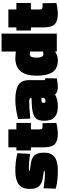

<svg xmlns="http://www.w3.org/2000/svg" viewBox="808 -1538 743 2398"><g transform="rotate(-90 1179.0 -338.5)"><path d="M457 -335Q333 -349 288 -349Q243 -349 243 -341Q243 -335 321.5 -326.5Q400 -318 436 -281.5Q472 -245 472 -157Q472 -69 417.5 -28Q363 13 250 13Q187 13 130 6.5Q73 0 48 -7L22 -14L27 -165Q151 -148 199.5 -148Q248 -148 248 -157Q248 -162 169 -172.5Q90 -183 54.5 -219.5Q19 -256 19 -334Q19 -436 77.5 -477Q136 -518 243 -518Q357 -518 438 -498L465 -492Z M762 -324V-220Q762 -195 768.5 -186.5Q775 -178 795 -178L840 -179L843 -5Q757 13 711 13Q618 13 578 -25.5Q538 -64 538 -168V-324H499V-505H538V-605H762V-505H843V-324Z M1378 -342V-152Q1387 -145 1402 -141L1399 1Q1321 13 1292 13Q1263 13 1239 4.5Q1215 -4 1207 -13L1199 -22Q1137 13 1048.5 13Q960 13 915 -27.5Q870 -68 870 -158Q870 -248 921 -278.5Q972 -309 1082 -313L1154 -316V-325Q1154 -344 1112 -344Q1021 -344 930 -334L897 -331L892 -483Q1024 -518 1133 -518Q1247 -518 1310 -484Q1378 -448 1378 -342ZM1116 -141Q1135 -141 1154 -156V-193L1120 -191Q1094 -189 1094 -165Q1094 -141 1116 -141Z M1959 -690V0H1738L1736 -22Q1681 13 1631 13Q1521 13 1477 -54.5Q1433 -122 1433 -252Q1433 -518 1654 -518L1735 -512V-690ZM1703 -337Q1676 -337 1667.5 -315Q1659 -293 1659 -252.5Q1659 -212 1668 -190Q1677 -168 1704 -168L1735 -171V-334Q1713 -337 1703 -337Z M2260 -324V-220Q2260 -195 2266.5 -186.5Q2273 -178 2293 -178L2338 -179L2341 -5Q2255 13 2209 13Q2116 13 2076 -25.5Q2036 -64 2036 -168V-324H1997V-505H2036V-605H2260V-505H2341V-324Z"/></g></svg>

Font: Titillium Web Black
Style: Regular
Weight: 900
Version: Version 1.002;PS 35.000;hotconv 1.0.70;makeotf.lib2.5.55311